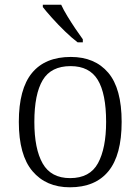

<svg xmlns="http://www.w3.org/2000/svg" viewBox="-20 -786 596 816"><path d="M277 10Q176 10 118 -58.5Q60 -127 60 -268Q60 -408 116 -476Q172 -544 281 -544Q383 -544 440 -477Q497 -410 497 -268Q497 -127 441 -58.5Q385 10 277 10ZM278 -29Q362 -29 396.5 -92.5Q431 -156 431 -268Q431 -388 395.5 -446.5Q360 -505 280 -505Q197 -505 161.5 -445.5Q126 -386 126 -268Q126 -153 161.5 -91Q197 -29 278 -29ZM310 -606Q286 -624 256.5 -652.5Q227 -681 201 -710Q175 -739 162 -756V-766H240Q250 -744 266.5 -717Q283 -690 300.5 -664Q318 -638 332 -619V-606Z"/></svg>

Font: Noto Serif Hentaigana Light
Style: Regular
Weight: 300
Designer: Kazuhiro Yamada
Foundry: nipponia
Version: Version 1.000; ttfautohint (v1.8.4.7-5d5b)